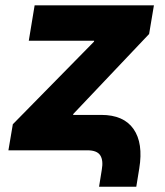

<svg xmlns="http://www.w3.org/2000/svg" viewBox="-20 -566 621 723"><path d="M353 137.2 363.3 73.2Q369.6 37.6 357.4 18.8Q345.2 0 309.1 0H11.7L28.3 -98.1L334 -409.2L334.5 -412.6H88.4L110.4 -545.9H559.6L541.5 -438L255.9 -136.7L255.4 -133.3H361.3Q445.8 -133.3 482.9 -80.1Q520 -26.9 504.4 68.4L493.2 137.2Z"/></svg>

Font: Inter ExtraBold
Style: Italic
Weight: 800
Italic angle: -9.3988°
Designer: Rasmus Andersson
Foundry: rsms
Version: Version 4.001;git-66647c0bb